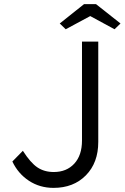

<svg xmlns="http://www.w3.org/2000/svg" viewBox="-20 -902 605 932"><path d="M240 10Q173 10 120.5 -24.5Q68 -59 40 -118L91 -170Q128 -112 161.5 -89.5Q195 -67 241 -67Q303 -67 340.5 -107.5Q378 -148 378 -220V-700H457V-213Q457 -112 397 -51Q337 10 240 10ZM270 -788 388 -882H446L565 -788L536 -760L418 -824L299 -760Z"/></svg>

Font: Easer Grotesk Light
Style: Regular
Weight: 300
Designer: Boardeaser, Bonnie Shaver-Troup, Thomas Jockin
Foundry: Lexend
Version: Version 1.008;Glyphs 3.1.2 (3151)